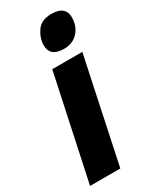

<svg xmlns="http://www.w3.org/2000/svg" viewBox="-212 -830 716 885"><g transform="rotate(-30 146.0 -388.0)"><path d="M201 -607Q248 -607 276 -638Q304 -669 304 -715Q304 -776 229 -776Q175 -776 151 -740.5Q127 -705 127 -668Q127 -607 201 -607ZM-12 0H149L266 -553H106Z"/></g></svg>

Font: Noto Sans Display Condensed Black
Style: Italic
Weight: 900
Width: 3
Italic angle: -192°
Designer: Monotype Design Team
Foundry: Monotype Imaging Inc.
Version: Version 1.900